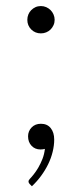

<svg xmlns="http://www.w3.org/2000/svg" viewBox="-20 -504 278 650"><path d="M72.5 -437Q72.5 -446.5 76 -455Q79.5 -463.5 85.8 -469.8Q92 -476 100.2 -479.8Q108.5 -483.5 118.5 -483.5Q128 -483.5 136.5 -479.8Q145 -476 151.2 -469.8Q157.5 -463.5 161.2 -455Q165 -446.5 165 -437Q165 -427 161.2 -418.8Q157.5 -410.5 151.2 -404.2Q145 -398 136.5 -394.5Q128 -391 118.5 -391Q99 -391 85.8 -404.2Q72.5 -417.5 72.5 -437ZM75 -42.5Q75 -60 87 -72.5Q99 -85 118.5 -85Q140 -85 151.8 -70.2Q163.5 -55.5 163.5 -31.5Q163.5 -11 158.2 10.2Q153 31.5 143 52Q133 72.5 119 91.5Q105 110.5 88 126.5L80.5 119Q76.5 115 76.5 110.5Q76.5 108 78 105.5Q79.5 103 81.5 101Q86.5 96 94.2 86.2Q102 76.5 109.8 63.2Q117.5 50 123.8 34Q130 18 132 0Q129 1 125.2 1.5Q121.5 2 117 2Q98.5 2 86.8 -10.5Q75 -23 75 -42.5Z"/></svg>

Font: Lato TR Light
Style: Regular
Weight: 300
Designer: Lukasz Dziedzic
Foundry: Lukasz Dziedzic
Version: Version 1.104 2013